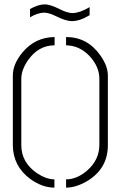

<svg xmlns="http://www.w3.org/2000/svg" viewBox="-20 -859 556 884"><path d="M118.2 -779.3V-817.4Q156.2 -838.9 186.5 -838.9Q210.9 -838.9 255.9 -816.4Q290 -798.8 314.5 -798.8Q348.6 -799.8 392.6 -826.2V-789.1Q347.7 -761.7 310.5 -761.7Q284.2 -761.7 238.3 -784.2Q205.1 -800.8 182.6 -800.8Q152.3 -799.8 118.2 -779.3ZM39.1 -190.4V-511.7Q39.1 -563.5 83 -617.2Q141.6 -687.5 231.4 -688.5V-650.4Q155.3 -650.4 106.4 -578.1Q78.1 -535.2 78.1 -496.1V-190.4Q78.1 -111.3 150.4 -61.5Q193.4 -33.2 230.5 -33.2V4.9Q174.8 4.9 119.1 -35.2Q40 -93.8 39.1 -190.4ZM284.2 4.9V-33.2Q335 -33.2 382.8 -75.2Q436.5 -123 437.5 -190.4V-496.1Q437.5 -551.8 392.6 -600.6Q346.7 -649.4 284.2 -650.4V-688.5Q382.8 -688.5 442.4 -603.5Q476.6 -554.7 476.6 -511.7V-190.4Q476.6 -82 379.9 -24.4Q329.1 4.9 284.2 4.9Z"/></svg>

Font: Post No Bills Colombo Light
Style: Regular
Weight: 300
Designer: Kosala Senevirathne, Siva Puranthara, Lasantha Premarathna, Tharique Azeez
Foundry: Mooniak
Version: Version 1.220 ; ttfautohint (v1.6)